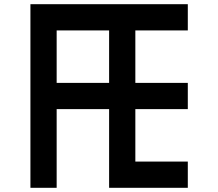

<svg xmlns="http://www.w3.org/2000/svg" viewBox="-20 -1020 1040 915"><path d="M500 -125V-875H250V-125H125V-1000H875V-875H625V-250H875V-125ZM250 -500V-625H875V-500Z"/></svg>

Font: Picon
Style: Regular
Weight: 400
Designer: yne
Foundry: yne
Version: Version 21.02.27; git-deadbeef-release